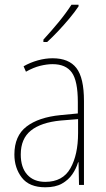

<svg xmlns="http://www.w3.org/2000/svg" viewBox="-20 -877 450 814"><path d="M203 -630Q272 -630 304 -588.5Q336 -547 336 -449V-93H315L313 -189H311Q303 -162 286.5 -138Q270 -114 242.5 -98.5Q215 -83 172 -83Q104 -83 72.5 -124Q41 -165 41 -222Q41 -301 92.5 -340.5Q144 -380 237 -389L310 -396V-444Q310 -534 284.5 -569.5Q259 -605 203 -605Q179 -605 150.5 -598Q122 -591 90 -573L80 -596Q108 -612 140 -621Q172 -630 203 -630ZM237 -366Q154 -358 111 -323.5Q68 -289 68 -222Q68 -167 95.5 -136.5Q123 -106 172 -106Q246 -106 278.5 -163.5Q311 -221 311 -313V-372ZM313 -850Q297 -826 274 -798.5Q251 -771 226.5 -745Q202 -719 180 -699H164V-709Q198 -746 228.5 -783Q259 -820 283 -857H313Z"/></svg>

Font: Noto Sans Telugu UI Condensed Thin
Style: Regular
Weight: 100
Width: 3
Designer: Jelle Bosma - Monotype Design Team
Foundry: Monotype Imaging Inc.
Version: Version 2.005; ttfautohint (v1.8.4.7-5d5b)